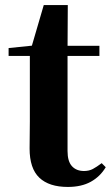

<svg xmlns="http://www.w3.org/2000/svg" viewBox="-20 -722 439 759"><path d="M173 -501V-541H373V-501ZM248 17Q174 17 135.5 -19.5Q97 -56 97 -135Q97 -164 97.5 -188Q98 -212 98 -242V-501H14V-532L121 -543L103 -531L153 -702H248L247 -524V-514V-125Q247 -84 264.5 -65Q282 -46 312 -46Q332 -46 347 -54Q362 -62 382 -77L398 -61Q376 -24 339 -3.5Q302 17 248 17Z"/></svg>

Font: Noto Serif JP ExtraLight ExtraBold
Style: Regular
Weight: 800
Version: Version 2.003-H1;hotconv 1.1.1;makeotfexe 2.6.0